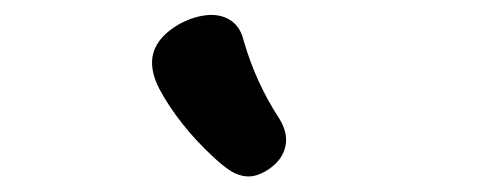

<svg xmlns="http://www.w3.org/2000/svg" viewBox="-20 -854 660 254"><path d="M261.7 -646.8Q238.6 -668.2 221 -690.7Q203.3 -713.1 191.1 -735.8Q176.8 -763.2 183 -784.3Q189.1 -805.4 215.6 -821.2Q233.8 -831.6 252.2 -833.8Q270.5 -836 284.1 -827.7Q297.8 -819.4 302.4 -800.1Q318.5 -744.5 348.8 -698.2Q362 -677.5 357.2 -658.8Q352.4 -640 331.5 -627.6Q318.5 -620.1 307.2 -620.6Q295.9 -621.2 285.6 -627.6Q275.3 -634 261.7 -646.8Z"/></svg>

Font: Monaspace Radon Var
Style: Regular
Weight: 400
Designer: Riley Cran and the Lettermatic Team
Version: Version 1.000 (Monaspace Radon Var)